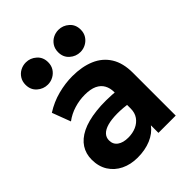

<svg xmlns="http://www.w3.org/2000/svg" viewBox="-214 -864 998 998"><g transform="rotate(-45 285.0 -365.0)"><path d="M212 15Q161 15 121 -4.5Q81 -24 58 -60.2Q35 -96.5 35 -147Q35 -190 56.5 -223.5Q78 -257 121.8 -278.8Q165.5 -300.5 232.8 -308.2Q300 -316 391.5 -307L393 -214Q338.5 -223 296.8 -222.5Q255 -222 226.8 -214Q198.5 -206 184 -190.8Q169.5 -175.5 169.5 -154Q169.5 -124.5 191.5 -108.8Q213.5 -93 251 -93Q283.5 -93 309.5 -104.5Q335.5 -116 351 -138Q366.5 -160 366.5 -191.5V-312.5Q366.5 -342 354.2 -364.2Q342 -386.5 316 -398.8Q290 -411 248 -411Q209 -411 170.2 -399.2Q131.5 -387.5 99.5 -363.5L61 -465.5Q109.5 -496.5 164 -510.8Q218.5 -525 270.5 -525Q341.5 -525 394.5 -502.5Q447.5 -480 476.8 -433.2Q506 -386.5 506 -314.5V0H379V-55.5Q354 -21.5 310.5 -3.2Q267 15 212 15ZM150.5 -583.5Q117.5 -583.5 92.2 -605.8Q67 -628 67 -665Q67 -689.5 78.8 -708Q90.5 -726.5 109.5 -736.5Q128.5 -746.5 150.5 -746.5Q183 -746.5 208.2 -724.2Q233.5 -702 233.5 -665Q233.5 -640.5 221.8 -622.2Q210 -604 191 -593.8Q172 -583.5 150.5 -583.5ZM390 -583.5Q357 -583.5 331.8 -605.8Q306.5 -628 306.5 -665Q306.5 -689.5 318.2 -708Q330 -726.5 349 -736.5Q368 -746.5 390 -746.5Q422.5 -746.5 447.8 -724.2Q473 -702 473 -665Q473 -640.5 461.2 -622.2Q449.5 -604 430.5 -593.8Q411.5 -583.5 390 -583.5Z"/></g></svg>

Font: Geologica SemiBold
Style: Regular
Weight: 600
Designer: Sindre Bremnes, Frode Helland
Foundry: Monokrom Skriftforlag AS
Version: Version 1.010;gftools[0.9.28]